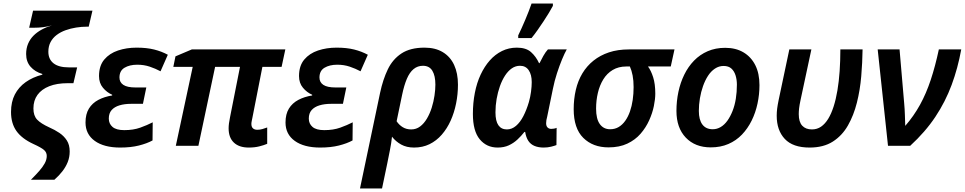

<svg xmlns="http://www.w3.org/2000/svg" viewBox="-20 -820 5427 1080"><path d="M154 191Q180 165 200 142.5Q220 120 231.5 99Q243 78 243 57Q243 37 227.5 23.5Q212 10 168 -10Q103 -40 72.5 -83Q42 -126 42 -190Q42 -247 63.5 -288.5Q85 -330 124.5 -358Q164 -386 218 -400V-404Q177 -416 152 -444.5Q127 -473 127 -516Q127 -548 138 -574Q149 -600 168.5 -619.5Q188 -639 214.5 -653.5Q241 -668 272 -677Q246 -670 221.5 -667Q197 -664 170 -664H144L166 -760H500L479 -670H470Q439 -670 408 -665Q377 -660 349 -650Q321 -640 299 -623.5Q277 -607 264.5 -583.5Q252 -560 252 -529Q252 -487 281 -464Q310 -441 367 -441H414L393 -352H360Q300 -352 257 -335Q214 -318 191 -286.5Q168 -255 168 -210Q168 -169 189 -147Q210 -125 256 -104Q288 -90 314 -72.5Q340 -55 356 -30Q372 -5 372 32Q372 64 361 91.5Q350 119 331 143.5Q312 168 286 191Z M656 10Q565 10 513 -27.5Q461 -65 461 -131Q461 -178 480 -209Q499 -240 533 -258Q567 -276 611 -283V-287Q581 -300 559 -326.5Q537 -353 537 -392Q537 -450 566.5 -485Q596 -520 644 -536Q692 -552 748 -552Q805 -552 847 -541.5Q889 -531 924 -512L883 -419Q855 -434 822.5 -445Q790 -456 752 -456Q709 -456 680.5 -439Q652 -422 652 -384Q652 -357 674 -342.5Q696 -328 742 -328H803L784 -236H718Q681 -236 652.5 -227.5Q624 -219 608 -201Q592 -183 592 -153Q592 -124 613 -106Q634 -88 679 -88Q730 -88 769 -102Q808 -116 839 -132L838 -30Q807 -13 761.5 -1.5Q716 10 656 10Z M1379 10Q1325 10 1295.5 -18Q1266 -46 1266 -98Q1266 -111 1268 -126.5Q1270 -142 1274 -161L1330 -444H1190L1096 0H969L1064 -444H955L967 -503L1059 -542H1585L1564 -444H1456L1400 -159Q1398 -149 1396 -139.5Q1394 -130 1394 -123Q1394 -106 1403 -98Q1412 -90 1427 -90Q1442 -90 1456 -94Q1470 -98 1483 -103V-11Q1464 -3 1438 3.5Q1412 10 1379 10Z M1781 10Q1690 10 1638 -27.5Q1586 -65 1586 -131Q1586 -178 1605 -209Q1624 -240 1658 -258Q1692 -276 1736 -283V-287Q1706 -300 1684 -326.5Q1662 -353 1662 -392Q1662 -450 1691.5 -485Q1721 -520 1769 -536Q1817 -552 1873 -552Q1930 -552 1972 -541.5Q2014 -531 2049 -512L2008 -419Q1980 -434 1947.5 -445Q1915 -456 1877 -456Q1834 -456 1805.5 -439Q1777 -422 1777 -384Q1777 -357 1799 -342.5Q1821 -328 1867 -328H1928L1909 -236H1843Q1806 -236 1777.5 -227.5Q1749 -219 1733 -201Q1717 -183 1717 -153Q1717 -124 1738 -106Q1759 -88 1804 -88Q1855 -88 1894 -102Q1933 -116 1964 -132L1963 -30Q1932 -13 1886.5 -1.5Q1841 10 1781 10Z M2118 -298Q2134 -373 2161.5 -430Q2189 -487 2238.5 -519.5Q2288 -552 2368 -552Q2429 -552 2471 -526.5Q2513 -501 2534.5 -454.5Q2556 -408 2556 -344Q2556 -290 2545.5 -238Q2535 -186 2515 -141.5Q2495 -97 2465 -62.5Q2435 -28 2396 -9Q2357 10 2309 10Q2267 10 2236.5 -7Q2206 -24 2185 -51Q2181 -13 2173.5 23.5Q2166 60 2158 101L2129 240H2005ZM2293 -92Q2321 -92 2343 -108.5Q2365 -125 2381.5 -153Q2398 -181 2408.5 -214.5Q2419 -248 2424 -282Q2429 -316 2429 -344Q2429 -394 2412 -422Q2395 -450 2359 -450Q2329 -450 2306.5 -431.5Q2284 -413 2268.5 -376.5Q2253 -340 2242 -287L2211 -138Q2225 -117 2245.5 -104.5Q2266 -92 2293 -92Z M2779 10Q2717 10 2678.5 -36.5Q2640 -83 2640 -179Q2640 -241 2651 -297.5Q2662 -354 2683.5 -400Q2705 -446 2735 -480Q2765 -514 2803.5 -533Q2842 -552 2887 -552Q2939 -552 2967 -527Q2995 -502 3012 -465H3015Q3023 -482 3036 -505Q3049 -528 3062 -542H3168Q3156 -521 3141.5 -486Q3127 -451 3113 -408Q3099 -365 3090 -320L3058 -164Q3055 -154 3053.5 -144.5Q3052 -135 3052 -127Q3052 -111 3060 -103Q3068 -95 3081 -95Q3088 -95 3096.5 -96.5Q3105 -98 3111 -101L3110 -4Q3100 0 3080.5 5Q3061 10 3038 10Q3009 10 2987 1Q2965 -8 2952 -27.5Q2939 -47 2934 -78H2930Q2912 -55 2890.5 -35Q2869 -15 2842 -2.5Q2815 10 2779 10ZM2831 -92Q2859 -92 2882.5 -112Q2906 -132 2924 -167Q2942 -202 2955 -246Q2963 -274 2967 -304Q2971 -334 2971 -358Q2971 -400 2954 -425Q2937 -450 2905 -450Q2880 -450 2859 -435.5Q2838 -421 2821 -395Q2804 -369 2792 -335Q2780 -301 2773.5 -263.5Q2767 -226 2767 -188Q2767 -139 2783.5 -115.5Q2800 -92 2831 -92ZM2895 -621Q2904 -639 2914 -661.5Q2924 -684 2934.5 -708.5Q2945 -733 2954 -756.5Q2963 -780 2970 -800H3090V-787Q3081 -770 3067.5 -747.5Q3054 -725 3038 -701Q3022 -677 3005 -652.5Q2988 -628 2970 -606H2895Z M3403 9Q3315 9 3261 -44.5Q3207 -98 3207 -206Q3207 -263 3219 -314.5Q3231 -366 3256 -407.5Q3281 -449 3318.5 -479Q3356 -509 3405.5 -525.5Q3455 -542 3518 -542H3774L3753 -446H3625Q3642 -423 3654 -385.5Q3666 -348 3666 -293Q3666 -263 3658 -223.5Q3650 -184 3631.5 -143Q3613 -102 3583 -67.5Q3553 -33 3508.5 -12Q3464 9 3403 9ZM3412 -93Q3439 -93 3460 -105.5Q3481 -118 3497 -140.5Q3513 -163 3523.5 -193Q3534 -223 3539 -258Q3544 -293 3544 -330Q3544 -367 3538.5 -395.5Q3533 -424 3523 -446H3503Q3459 -446 3426.5 -426.5Q3394 -407 3373.5 -373.5Q3353 -340 3343 -297.5Q3333 -255 3333 -209Q3333 -151 3354 -122Q3375 -93 3412 -93Z M3978 9Q3890 9 3837.5 -46Q3785 -101 3785 -196Q3785 -251 3796 -303Q3807 -355 3829 -400Q3851 -445 3884 -479Q3917 -513 3961 -532Q4005 -551 4059 -551Q4119 -551 4162 -525.5Q4205 -500 4228.5 -453.5Q4252 -407 4252 -341Q4252 -289 4241 -237.5Q4230 -186 4208 -141.5Q4186 -97 4153.5 -63Q4121 -29 4077 -10Q4033 9 3978 9ZM3989 -93Q4013 -93 4034 -105.5Q4055 -118 4071.5 -141Q4088 -164 4100.5 -195.5Q4113 -227 4119 -264.5Q4125 -302 4125 -344Q4125 -372 4117.5 -396Q4110 -420 4094 -434.5Q4078 -449 4050 -449Q4024 -449 4001.5 -434Q3979 -419 3962.5 -393.5Q3946 -368 3934.5 -335.5Q3923 -303 3917 -267Q3911 -231 3911 -196Q3911 -146 3931 -119.5Q3951 -93 3989 -93Z M4534 10Q4440 10 4394.5 -38.5Q4349 -87 4349 -169Q4349 -189 4351.5 -209Q4354 -229 4360 -258L4420 -542H4544L4483 -257Q4477 -229 4475 -211Q4473 -193 4473 -178Q4473 -134 4492.5 -113Q4512 -92 4547 -92Q4576 -92 4598.5 -107.5Q4621 -123 4638.5 -151.5Q4656 -180 4669 -220.5Q4682 -261 4690.5 -311.5Q4699 -362 4703 -420Q4707 -478 4707 -542H4832Q4831 -469 4824.5 -391.5Q4818 -314 4800 -242.5Q4782 -171 4749.5 -114Q4717 -57 4664.5 -23.5Q4612 10 4534 10Z M4975 0 4917 -542H5040L5066 -239Q5069 -207 5070 -173.5Q5071 -140 5072 -112Q5120 -167 5155 -230.5Q5190 -294 5215.5 -371Q5241 -448 5261 -542H5387Q5368 -437 5333 -342.5Q5298 -248 5241.5 -163Q5185 -78 5100 0Z"/></svg>

Font: Noto Sans Display SemiBold
Style: Italic
Weight: 600
Italic angle: -12°
Designer: Monotype Design Team
Foundry: Monotype Imaging Inc.
Version: Version 2.003